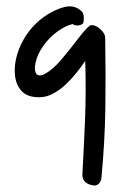

<svg xmlns="http://www.w3.org/2000/svg" viewBox="-20 -628 400 606"><path d="M210 -552Q197 -550 177.5 -539Q158 -528 139.5 -510Q121 -492 107 -468Q93 -444 90 -416Q90 -397 98 -392Q109 -386 127 -398Q148 -411 166.5 -432Q185 -453 202 -474.5Q219 -496 234 -515.5Q249 -535 262 -546Q267 -550 275.5 -548Q284 -546 292 -540Q300 -534 306 -525.5Q312 -517 312 -508Q314 -394 312.5 -287Q311 -180 300 -65Q298 -53 290.5 -47Q283 -41 274 -43Q240 -48 240 -77Q245 -165 248.5 -253Q252 -341 249 -436Q238 -419 222 -399Q206 -379 187.5 -361.5Q169 -344 147.5 -332.5Q126 -321 104 -321Q65 -321 47 -342Q29 -363 27 -394Q25 -420 31.5 -446Q38 -472 50.5 -496Q63 -520 80.5 -540Q98 -560 119 -575Q152 -598 184 -606Q216 -614 239 -591Q244 -585 244.5 -572.5Q245 -560 242 -554Q235 -548 225 -547.5Q215 -547 210 -552Z"/></svg>

Font: Nanum Pen
Style: Regular
Weight: 400
Designer: Doo-yul Kwak; Hyunghwan Choi; Nicolas Noh;
Foundry: NHN Corporation
Version: Version 1.10